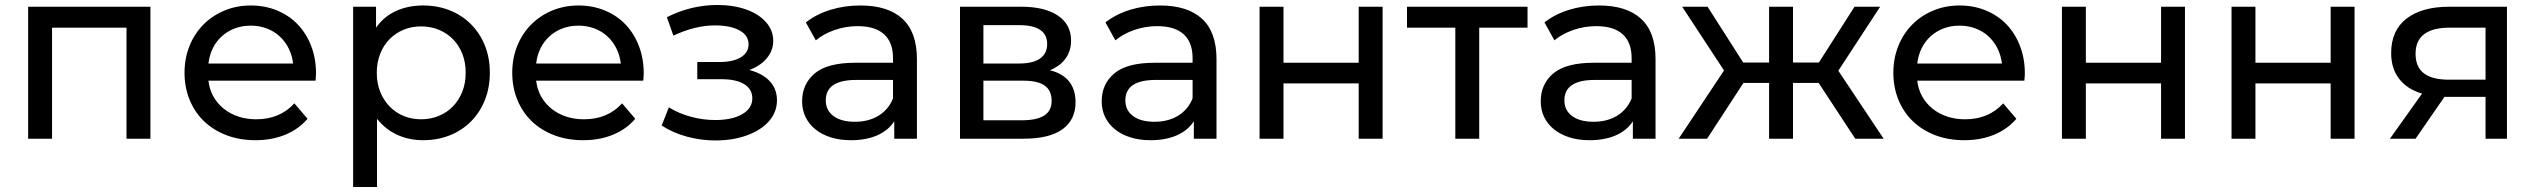

<svg xmlns="http://www.w3.org/2000/svg" viewBox="-20 -557 10181 771"><path d="M584 -530V0H488V-446H189V0H93V-530Z M1247 -233H817Q821 -198 837 -169.5Q853 -141 878.5 -120.5Q904 -100 937 -89Q970 -78 1009 -78Q1104 -78 1162 -142L1215 -80Q1179 -38 1125.5 -16Q1072 6 1006 6Q942 6 889.5 -14Q837 -34 799.5 -70Q762 -106 741.5 -156Q721 -206 721 -265Q721 -323 741 -372.5Q761 -422 796.5 -458Q832 -494 881 -514.5Q930 -535 987 -535Q1044 -535 1092.5 -515Q1141 -495 1175.5 -459Q1210 -423 1229.5 -372.5Q1249 -322 1249 -262Q1249 -257 1248.5 -249.5Q1248 -242 1247 -233ZM817 -302H1157Q1153 -335 1139 -363Q1125 -391 1102.5 -411.5Q1080 -432 1050.5 -443Q1021 -454 987 -454Q952 -454 923 -443Q894 -432 871.5 -412Q849 -392 835 -364Q821 -336 817 -302Z M1947 -265Q1947 -205 1927 -155Q1907 -105 1871 -69Q1835 -33 1786 -13.5Q1737 6 1679 6Q1622 6 1574.5 -16Q1527 -38 1494 -80V194H1398V-530H1490V-446Q1522 -491 1570.5 -513Q1619 -535 1679 -535Q1737 -535 1786 -515.5Q1835 -496 1871 -460Q1907 -424 1927 -374.5Q1947 -325 1947 -265ZM1850 -265Q1850 -307 1836.5 -341Q1823 -375 1799 -399.5Q1775 -424 1742 -437.5Q1709 -451 1671 -451Q1633 -451 1600.5 -437.5Q1568 -424 1544 -399.5Q1520 -375 1506.5 -340.5Q1493 -306 1493 -265Q1493 -223 1506.5 -189Q1520 -155 1544 -130Q1568 -105 1600.5 -91.5Q1633 -78 1671 -78Q1709 -78 1742 -91.5Q1775 -105 1799 -130Q1823 -155 1836.5 -189Q1850 -223 1850 -265Z M2563 -233H2133Q2137 -198 2153 -169.5Q2169 -141 2194.5 -120.5Q2220 -100 2253 -89Q2286 -78 2325 -78Q2420 -78 2478 -142L2531 -80Q2495 -38 2441.5 -16Q2388 6 2322 6Q2258 6 2205.5 -14Q2153 -34 2115.5 -70Q2078 -106 2057.5 -156Q2037 -206 2037 -265Q2037 -323 2057 -372.5Q2077 -422 2112.5 -458Q2148 -494 2197 -514.5Q2246 -535 2303 -535Q2360 -535 2408.5 -515Q2457 -495 2491.5 -459Q2526 -423 2545.5 -372.5Q2565 -322 2565 -262Q2565 -257 2564.5 -249.5Q2564 -242 2563 -233ZM2133 -302H2473Q2469 -335 2455 -363Q2441 -391 2418.5 -411.5Q2396 -432 2366.5 -443Q2337 -454 2303 -454Q2268 -454 2239 -443Q2210 -432 2187.5 -412Q2165 -392 2151 -364Q2137 -336 2133 -302Z M3100 -154Q3100 -107 3068 -70.5Q3036 -34 2979.5 -13.5Q2923 7 2853 7Q2794 7 2737.5 -8.5Q2681 -24 2637 -53L2666 -126Q2704 -102 2753 -88.5Q2802 -75 2852 -75Q2920 -75 2960.5 -98.5Q3001 -122 3001 -162Q3001 -199 2968.5 -219Q2936 -239 2877 -239H2780V-308H2870Q2924 -308 2955 -327Q2986 -346 2986 -379Q2986 -415 2949.5 -435Q2913 -455 2851 -455Q2772 -455 2684 -414L2658 -488Q2755 -537 2861 -537Q2925 -537 2976 -519Q3027 -501 3056 -468Q3085 -435 3085 -393Q3085 -354 3059 -323Q3033 -292 2989 -276Q3042 -262 3071 -231Q3100 -200 3100 -154Z M3662 -320V0H3571V-70Q3547 -33 3502.5 -13.5Q3458 6 3397 6Q3352 6 3316 -5.5Q3280 -17 3254.5 -37.5Q3229 -58 3215 -86.5Q3201 -115 3201 -150Q3201 -220 3252 -262.5Q3303 -305 3414 -305H3566V-324Q3566 -387 3530 -419.5Q3494 -452 3424 -452Q3376 -452 3331.5 -436.5Q3287 -421 3256 -395L3216 -467Q3258 -500 3314.5 -517.5Q3371 -535 3435 -535Q3546 -535 3604 -481.5Q3662 -428 3662 -320ZM3566 -162V-236H3418Q3296 -236 3296 -154Q3296 -114 3327 -91Q3358 -68 3413 -68Q3468 -68 3508 -92.5Q3548 -117 3566 -162Z M4299 -146Q4299 -76 4246.5 -38Q4194 0 4090 0H3835V-530H4081Q4175 -530 4228 -494.5Q4281 -459 4281 -394Q4281 -352 4258.5 -321.5Q4236 -291 4196 -275Q4299 -249 4299 -146ZM3929 -302H4073Q4128 -302 4156.5 -322Q4185 -342 4185 -380Q4185 -456 4073 -456H3929ZM4203 -152Q4203 -193 4175.5 -213Q4148 -233 4089 -233H3929V-74H4083Q4143 -74 4173 -93Q4203 -112 4203 -152Z M4865 -320V0H4774V-70Q4750 -33 4705.5 -13.5Q4661 6 4600 6Q4555 6 4519 -5.5Q4483 -17 4457.5 -37.5Q4432 -58 4418 -86.5Q4404 -115 4404 -150Q4404 -220 4455 -262.5Q4506 -305 4617 -305H4769V-324Q4769 -387 4733 -419.5Q4697 -452 4627 -452Q4579 -452 4534.5 -436.5Q4490 -421 4459 -395L4419 -467Q4461 -500 4517.5 -517.5Q4574 -535 4638 -535Q4749 -535 4807 -481.5Q4865 -428 4865 -320ZM4769 -162V-236H4621Q4499 -236 4499 -154Q4499 -114 4530 -91Q4561 -68 4616 -68Q4671 -68 4711 -92.5Q4751 -117 4769 -162Z M5038 -530H5134V-305H5436V-530H5532V0H5436V-222H5134V0H5038Z M6114 -446H5920V0H5824V-446H5630V-530H6114Z M6628 -320V0H6537V-70Q6513 -33 6468.5 -13.5Q6424 6 6363 6Q6318 6 6282 -5.5Q6246 -17 6220.5 -37.5Q6195 -58 6181 -86.5Q6167 -115 6167 -150Q6167 -220 6218 -262.5Q6269 -305 6380 -305H6532V-324Q6532 -387 6496 -419.5Q6460 -452 6390 -452Q6342 -452 6297.5 -436.5Q6253 -421 6222 -395L6182 -467Q6224 -500 6280.5 -517.5Q6337 -535 6401 -535Q6512 -535 6570 -481.5Q6628 -428 6628 -320ZM6532 -162V-236H6384Q6262 -236 6262 -154Q6262 -114 6293 -91Q6324 -68 6379 -68Q6434 -68 6474 -92.5Q6514 -117 6532 -162Z M7283 -224H7180V0H7084V-224H6981L6835 0H6721L6903 -274L6735 -530H6837L6980 -306H7084V-530H7180V-306H7284L7427 -530H7530L7362 -273L7544 0H7430Z M8109 -233H7679Q7683 -198 7699 -169.5Q7715 -141 7740.5 -120.5Q7766 -100 7799 -89Q7832 -78 7871 -78Q7966 -78 8024 -142L8077 -80Q8041 -38 7987.5 -16Q7934 6 7868 6Q7804 6 7751.5 -14Q7699 -34 7661.5 -70Q7624 -106 7603.5 -156Q7583 -206 7583 -265Q7583 -323 7603 -372.5Q7623 -422 7658.5 -458Q7694 -494 7743 -514.5Q7792 -535 7849 -535Q7906 -535 7954.5 -515Q8003 -495 8037.5 -459Q8072 -423 8091.5 -372.5Q8111 -322 8111 -262Q8111 -257 8110.5 -249.5Q8110 -242 8109 -233ZM7679 -302H8019Q8015 -335 8001 -363Q7987 -391 7964.5 -411.5Q7942 -432 7912.5 -443Q7883 -454 7849 -454Q7814 -454 7785 -443Q7756 -432 7733.5 -412Q7711 -392 7697 -364Q7683 -336 7679 -302Z M8260 -530H8356V-305H8658V-530H8754V0H8658V-222H8356V0H8260Z M8941 -530H9037V-305H9339V-530H9435V0H9339V-222H9037V0H8941Z M10047 -530V0H9961V-168H9796L9680 0H9577L9706 -181Q9646 -199 9614 -240.5Q9582 -282 9582 -344Q9582 -435 9644 -482.5Q9706 -530 9815 -530ZM9814 -237H9961V-446H9818Q9680 -446 9680 -341Q9680 -288 9713.5 -262.5Q9747 -237 9814 -237Z"/></svg>

Font: CMG Sans Medium
Style: Regular
Weight: 500
Designer: Julieta Ulanovsky
Foundry: Julieta Ulanovsky
Version: Version 7.200